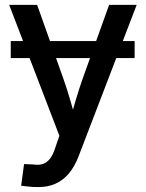

<svg xmlns="http://www.w3.org/2000/svg" viewBox="-20 -549 589 775"><path d="M523.4 -383.3V-314.5H23.4V-383.3ZM65.4 200.7 77.1 113.3 113.3 114.7Q134.8 118.2 151.4 113.3Q168 108.4 180.4 93.3Q192.9 78.1 201.7 51.3L219.7 -1L17.1 -529.3H129.9L234.9 -233.9Q251 -189 263.7 -144Q276.4 -99.1 289.6 -54.2H259.3Q272.5 -99.1 285.6 -144.3Q298.8 -189.5 314.5 -233.9L420.4 -529.3H531.7L296.4 84Q280.8 124 258.1 151.1Q235.4 178.2 204.8 192.1Q174.3 206.1 135.3 206.1Q114.7 206.1 96.7 204.3Q78.6 202.6 65.4 200.7Z"/></svg>

Font: Inter 24pt Medium
Style: Regular
Weight: 500
Designer: Rasmus Andersson
Foundry: rsms
Version: Version 4.001;git-66647c0bb